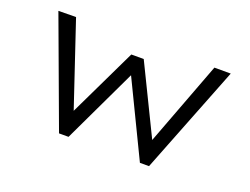

<svg xmlns="http://www.w3.org/2000/svg" viewBox="-86 -698 1135 872"><g transform="rotate(20 481.5 -261.5)"><path d="M258 0 65 -522 150 -523 295 -91 273 -93 444 -449H504L678 -92L656 -90L819 -522H898L693 0H649L449 -414L504 -421L304 0Z"/></g></svg>

Font: Lexend Tera Light
Style: Regular
Weight: 300
Designer: Bonnie Shaver-Troup, Thomas Jockin
Foundry: Lexend
Version: Version 1.007